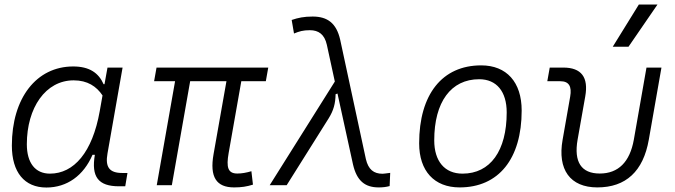

<svg xmlns="http://www.w3.org/2000/svg" viewBox="-20 -815 2970 845"><path d="M439.9 -444.3H436C414.1 -494.1 373.5 -522.5 302.2 -522.5C140.1 -522.5 32.2 -383.3 32.2 -174.3C32.2 -57.1 87.4 10.3 184.1 10.3C274.9 10.3 347.7 -42 387.2 -133.8H397.5C380.9 -36.6 412.6 4.9 503.9 4.9H531.2L541 -53.7H518.1C460.9 -53.7 442.4 -80.1 453.1 -139.6L519.5 -517.6H453.1ZM304.2 -461.4C365.2 -461.4 404.8 -434.6 431.2 -395L418.9 -325.7C386.7 -144.5 305.2 -50.8 199.7 -50.8C135.7 -50.8 98.1 -97.2 98.1 -180.2C98.1 -340.8 180.7 -461.4 304.2 -461.4Z M1010.3 9.8C1042.5 9.8 1065.4 6.3 1093.3 -2.4L1086.4 -61.5C1063.5 -54.7 1043.9 -51.3 1024.4 -51.3C982.9 -51.3 975.1 -78.6 986.3 -141.6L1042 -457.5H1149.9L1160.6 -517.6H668.9L658.2 -457.5H750.5L669.9 0H736.3L816.9 -457.5H976.6L919.9 -136.7C901.9 -35.2 932.6 9.8 1010.3 9.8Z M1646.5 9.8C1664.1 9.8 1678.2 8.3 1694.8 3.9L1697.3 -54.2C1678.2 -51.8 1668.5 -50.3 1663.6 -50.3C1625 -50.3 1601.1 -68.8 1590.3 -114.7L1477.1 -640.6C1460.4 -713.4 1420.9 -742.2 1356 -742.2C1317.9 -742.2 1292 -736.8 1263.7 -727.1L1273.9 -667.5C1297.4 -677.2 1314 -682.1 1343.8 -682.1C1381.8 -682.1 1408.2 -664.1 1418.5 -617.7L1453.6 -456.1L1167 0H1241.7L1426.3 -293.9C1448.2 -329.1 1456.1 -358.9 1457 -400.4L1465.3 -403.3L1533.7 -90.8C1550.3 -19.5 1585.9 9.8 1646.5 9.8Z M2002.9 9.8C2174.3 9.8 2275.9 -115.7 2275.9 -328.6C2275.9 -453.6 2209.5 -527.3 2097.7 -527.3C1926.3 -527.3 1824.7 -399.9 1824.7 -184.1C1824.7 -62.5 1891.1 9.8 2002.9 9.8ZM2015.6 -50.8C1937 -50.8 1891.1 -105.5 1891.1 -197.3C1891.1 -366.2 1964.8 -466.3 2088.9 -466.3C2165.5 -466.3 2210 -412.1 2210 -320.3C2210 -150.9 2137.7 -50.8 2015.6 -50.8Z M2608.9 9.8C2734.4 9.8 2811 -61 2835.4 -200.2L2891.1 -517.6H2825.2L2769.5 -200.2C2752 -102.1 2701.2 -51.3 2619.6 -51.3C2538.1 -51.3 2504.9 -102.1 2522 -200.2L2555.7 -390.6C2570.8 -475.1 2538.6 -517.6 2459 -517.6H2399.4L2388.7 -457.5H2446.3C2483.4 -457.5 2497.6 -435.5 2489.3 -389.2L2456.1 -200.2C2432.6 -68.4 2489.3 9.8 2608.9 9.8ZM2676.8 -609.4H2746.1L2873.5 -794.9H2791.5Z"/></svg>

Font: Cascadia Mono PL Light
Style: Italic
Weight: 300
Italic angle: -10°
Monospace: yes
Designer: Aaron Bell
Foundry: Saja Typeworks
Version: Version 2404.023